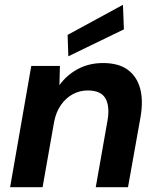

<svg xmlns="http://www.w3.org/2000/svg" viewBox="-20 -778 657 798"><path d="M22 0 110 -504H229L227 -424Q257 -466 303.5 -491Q350 -516 408 -516Q473 -516 511 -488Q549 -460 562.5 -410Q576 -360 564 -291L512 0H378L427 -278Q437 -337 418 -369.5Q399 -402 345 -402Q311 -402 282.5 -386.5Q254 -371 233.5 -342Q213 -313 205 -272L157 0ZM264 -544 261 -633 491 -758 495 -656Z"/></svg>

Font: DM Sans
Style: Bold Italic
Weight: 700
Italic angle: -10°
Designer: Colophon Foundry, Jonny Pinhorn
Foundry: Colophon Foundry
Version: Version 4.004;gftools[0.9.30]